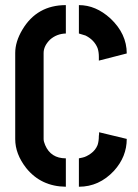

<svg xmlns="http://www.w3.org/2000/svg" viewBox="-20 -708 528 733"><path d="M38.1 -176.8Q38.1 -120.1 80.1 -66.4Q136.7 3.9 231.4 4.9V-103.5Q173.8 -103.5 152.3 -154.3Q146.5 -168 146.5 -176.8V-505.9Q146.5 -532.2 170.9 -556.6Q196.3 -579.1 231.4 -580.1V-688.5Q121.1 -688.5 65.4 -594.7Q38.1 -548.8 38.1 -505.9ZM281.2 4.9Q358.4 4.9 415 -55.7Q463.9 -109.4 463.9 -177.7L358.4 -203.1Q358.4 -192.4 357.4 -189.5Q357.4 -168.9 352.5 -154.3Q344.7 -134.8 327.1 -122.1Q309.6 -109.4 294.9 -106.4L281.2 -103.5ZM281.2 -580.1Q281.2 -580.1 306.6 -572.3Q339.8 -555.7 352.5 -524.4Q357.4 -509.8 357.4 -491.2V-476.6L463.9 -503.9Q463.9 -579.1 401.4 -637.7Q345.7 -688.5 281.2 -688.5Z"/></svg>

Font: Post No Bills Colombo
Style: Bold
Weight: 800
Designer: Kosala Senevirathne, Siva Puranthara, Lasantha Premarathna, Tharique Azeez
Foundry: Mooniak
Version: Version 1.220 ; ttfautohint (v1.5)